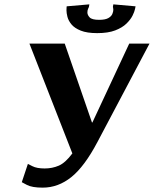

<svg xmlns="http://www.w3.org/2000/svg" viewBox="-20 -850 706 881"><path d="M435 -759Q463 -759 477 -767Q491 -775 495.5 -786Q500 -797 500 -805Q500 -811 499 -814.5Q498 -818 498 -818L500 -830L602 -821Q602 -821 599.5 -808.5Q597 -796 588 -778Q579 -760 560 -741.5Q541 -723 508.5 -710.5Q476 -698 426 -698Q379 -698 350.5 -709.5Q322 -721 308 -738Q294 -755 289.5 -772.5Q285 -790 285 -803Q285 -811 285.5 -816Q286 -821 286 -821L390 -830L388 -818Q388 -818 384.5 -810.5Q381 -803 381 -793Q381 -781 391.5 -770Q402 -759 435 -759ZM404 -288 573 -650H666L428 -200Q368 -86 307.5 -37.5Q247 11 176 11Q127 11 103.5 -1.5Q80 -14 80 -14L108 -98Q108 -98 128.5 -87.5Q149 -77 185 -77Q220 -77 250 -90Q280 -103 312 -146L115 -650H277L402 -288Z"/></svg>

Font: Arsenal SC
Style: Bold Italic
Weight: 700
Italic angle: -9.10001°
Designer: Andrij Shevchenko
Foundry: Stairsfor
Version: Version 2.001; ttfautohint (v1.8.4.7-5d5b)